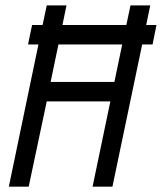

<svg xmlns="http://www.w3.org/2000/svg" viewBox="-20 -702 608 722"><path d="M170.4 -394H410.2L439.5 -534.7H199.7ZM87.9 0H13.2L124.5 -534.7H85.4L100.6 -607.9H140.1L155.8 -681.6H230L214.8 -607.9H455.1L470.7 -681.6H544.9L529.8 -607.9H568.4L553.7 -534.7H514.6L402.8 0H328.1L395 -320.8H155.8Z"/></svg>

Font: Anka/Coder Condensed
Style: Italic
Weight: 400
Width: 4
Italic angle: -12°
Monospace: yes
Version: Version 001.100